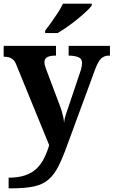

<svg xmlns="http://www.w3.org/2000/svg" viewBox="-20 -786 619 1046"><path d="M27 182Q79 182 116 169.5Q153 157 178 133.5Q203 110 219.5 77.5Q236 45 248 5L68 -435Q61 -453 51 -461.5Q41 -470 29.5 -473.5Q18 -477 4 -477H0V-536H285V-483H282Q254 -483 238 -475Q222 -467 222 -446Q222 -438 225.5 -426.5Q229 -415 232 -407L301 -224Q311 -199 316.5 -180Q322 -161 325 -146.5Q328 -132 329 -118Q331 -139 339.5 -165Q348 -191 351 -198L417 -394Q421 -404 424 -419Q427 -434 427 -443Q427 -465 409 -473.5Q391 -482 358 -483H354V-536H579V-483H575Q557 -483 543.5 -476Q530 -469 519.5 -453Q509 -437 499 -410L348 0Q322 73 298.5 119.5Q275 166 244 192.5Q213 219 165.5 229.5Q118 240 44 240H27ZM226 -619Q241 -638 259.5 -664Q278 -690 295.5 -717Q313 -744 323 -766H480V-756Q471 -743 449.5 -723Q428 -703 401 -681Q374 -659 346 -639.5Q318 -620 294 -606H226Z"/></svg>

Font: Noto Serif Armenian
Style: Regular
Weight: 400
Designer: Monotype Design Team
Foundry: Monotype Imaging Inc.
Version: Version 2.007